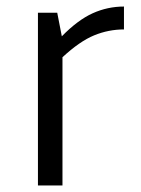

<svg xmlns="http://www.w3.org/2000/svg" viewBox="-20 -567 430 587"><path d="M359 -477Q312 -477 268 -459Q224 -441 171 -392V0H96V-528H155L169 -456Q218 -506 263.5 -526.5Q309 -547 359 -547Z"/></svg>

Font: Martel Sans Light
Style: Regular
Weight: 300
Designer: Dan Reynolds and Mathieu Réguer
Foundry: Dan Reynolds and Mathieu Réguer
Version: Version 1.002; ttfautohint (v1.1) -l 5 -r 5 -G 72 -x 0 -D la